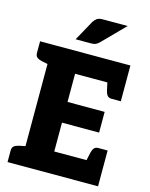

<svg xmlns="http://www.w3.org/2000/svg" viewBox="-137 -1033 873 1119"><g transform="rotate(15 299.5 -473.5)"><path d="M97 0V-729H566V-599H267V-429H491V-304H267V-130H566V0ZM457 -108 472 -177Q476 -195 484.5 -205.5Q493 -216 510 -216H566V-130ZM457 -621 566 -599V-513H510Q493 -513 484.5 -523.5Q476 -534 472 -552ZM118 -729 104 -611 60 -620Q42 -624 31.5 -632.5Q21 -641 21 -658V-729ZM20 0V-71Q20 -88 30.5 -96.5Q41 -105 59 -109L103 -118L117 0ZM218 -794 286 -917Q295 -931 306.5 -939Q318 -947 341 -947H491L361 -815Q350 -804 339.5 -799Q329 -794 311 -794Z"/></g></svg>

Font: Aleo Black
Style: Regular
Weight: 900
Designer: Alessio Laiso
Foundry: Alessio Laiso
Version: Version 2.001;gftools[0.9.29]